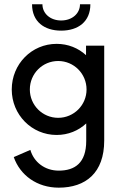

<svg xmlns="http://www.w3.org/2000/svg" viewBox="-20 -615 572 886"><path d="M262.2 -473.6C340.8 -473.6 397 -515.1 397 -595.2H349.1C349.1 -553.2 313.5 -520.5 262.2 -520.5C211.4 -520.5 175.8 -553.2 175.8 -595.2H127.9C127.9 -515.1 184.1 -473.6 262.2 -473.6ZM377 -404.3V-360.4C341.3 -393.1 294.4 -412.6 241.2 -412.6C126.5 -412.6 34.2 -319.8 34.2 -202.1C34.2 -85.4 126.5 7.8 241.2 7.8C294.9 7.8 342.3 -12.2 377.9 -45.4V35.2C377.9 136.7 325.7 172.4 251 172.4C186.5 172.4 136.2 132.8 120.1 76.7L43.5 109.9C72.8 193.8 150.9 251 251 251C375.5 251 460.9 182.6 460.9 33.7V-404.3ZM248.5 -71.3C175.8 -71.3 117.7 -129.9 117.7 -202.1C117.7 -274.9 175.8 -333.5 248.5 -333.5C320.8 -333.5 379.4 -274.9 379.4 -202.1C379.4 -129.9 320.8 -71.3 248.5 -71.3Z"/></svg>

Font: Now Medium
Style: Regular
Weight: 500
Designer: Alfredo Marco Pradil
Foundry: Alfredo Marco Pradil
Version: Version 1.200;hotconv 1.0.109;makeotfexe 2.5.65596